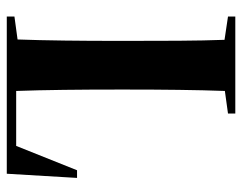

<svg xmlns="http://www.w3.org/2000/svg" viewBox="-92 -604 697 552"><g transform="rotate(90 256.0 -328.5)"><path d="M28 -636 95 -626C98 -549 98 -443 98 -354V-310C98 -219 97 -110 94 -31L28 -22V0H480L492 -202H470L400 -27H242C239 -106 238 -217 238 -310V-354C238 -443 239 -549 242 -627L307 -636V-657H28Z"/></g></svg>

Font: Source Serif 4 Display
Style: Bold
Weight: 700
Designer: Frank Grießhammer
Foundry: Adobe Systems Incorporated
Version: Version 4.004;hotconv 1.0.117;makeotfexe 2.5.65602